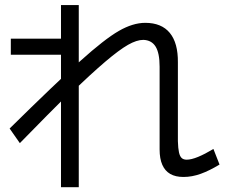

<svg xmlns="http://www.w3.org/2000/svg" viewBox="-20 -740 904 770"><path d="M620.1 -140.6V-472.7Q620.1 -527.3 604 -553.2Q587.9 -579.1 554.7 -580.1Q528.3 -580.1 493.2 -560.1Q458 -540 402.3 -492.7Q346.7 -445.3 256.8 -359.4H251Q184.6 -293.9 59.6 -166L18.6 -224.6Q205.1 -408.2 302.2 -495.6Q399.4 -583 456.1 -615.7Q512.7 -648.4 562.5 -648.4Q627.9 -648.4 661.1 -607.9Q694.3 -567.4 693.4 -489.3V-173.8Q694.3 -144.5 697.8 -128.9Q701.2 -113.3 708.5 -106.4Q715.8 -99.6 728.5 -99.6Q747.1 -99.6 774.4 -110.8Q801.8 -122.1 835.9 -142.6L860.4 -80.1Q820.3 -55.7 785.2 -43Q750 -30.3 715.8 -30.3Q683.6 -30.3 662.6 -42.5Q641.6 -54.7 630.9 -79.1Q620.1 -103.5 620.1 -140.6ZM224.6 -520.5H23.4V-585H224.6V-719.7H295.9V10.7H224.6Z"/></svg>

Font: Pretendard GOV Variable
Style: Regular
Weight: 400
Designer: Base glyphs from Inter by Rasmus Andersson; Hangul glyphs from Noto Sans CJK(Source Han Sans) by Jang Soo-young and Kang
Foundry: Kil Hyung-jin
Version: Version 1.307;Glyphs 3.2 (3192)